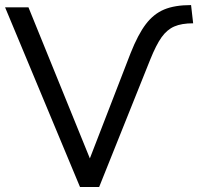

<svg xmlns="http://www.w3.org/2000/svg" viewBox="-21 -748 792 768"><path d="M-0.7 -718.8H92.8L355.7 -71.9H322L501.1 -534.7Q531 -610.2 562.2 -651.2Q593.4 -692.3 635.6 -710Q677.9 -727.7 743.3 -727.7L751.6 -654.8Q705.4 -654.8 676.2 -642.1Q647 -629.4 625.3 -599Q603.6 -568.6 579.7 -509.2L375.6 0H299Z"/></svg>

Font: Min Sans VF VF
Style: Regular
Weight: 400
Designer: Jinseong-Kim, NotoSansCJK, Nunito
Foundry: Jinseong-Kim
Version: Version 1.420;Glyphs 3.1.2 (3151)